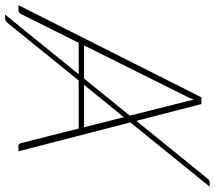

<svg xmlns="http://www.w3.org/2000/svg" viewBox="-83 -711 826 738"><g transform="rotate(90 330.0 -342.0)"><path d="M411.5 -405 287 -252H450ZM263 -252 405.5 -428 351 -644.5Q349.5 -651.5 347.8 -658.8Q346 -666 344.5 -674Q341 -666 337.8 -658.8Q334.5 -651.5 331 -644.5L135.5 -252ZM431.5 -430 542.5 0H522Q514 0 511.5 -8L455 -231.5H270.5L49 42Q45 47 39.8 49.2Q34.5 51.5 29.5 51.5H17L246.5 -231.5H125.5L14 -8Q11.5 -4.5 8.2 -2.2Q5 0 1 0H-19L335 -703H361L425.5 -453L646.5 -725.5Q650.5 -730.5 653.8 -732.8Q657 -735 663 -735H678.5Z"/></g></svg>

Font: Lato ExtraLight
Style: Italic
Weight: 275
Italic angle: -7°
Designer: Lukasz Dziedzic with Adam Twardoch and Botio Nikoltchev
Foundry: tyPoland Lukasz Dziedzic
Version: Version 2.015; 2015-08-06; http://www.latofonts.com/